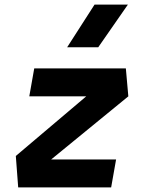

<svg xmlns="http://www.w3.org/2000/svg" viewBox="-20 -815 626 835"><path d="M538.1 -396 202.6 -121.6H484.9L463.4 0H59.1L48.8 -136.7L355 -396H107.4L128.9 -517.6H527.3ZM272 -609.4 391.1 -794.9H536.1L407.2 -609.4Z"/></svg>

Font: Cascadia Mono
Style: Bold Italic
Weight: 700
Italic angle: -10°
Monospace: yes
Designer: Aaron Bell
Foundry: Saja Typeworks
Version: Version 2404.023; ttfautohint (v1.8.4)